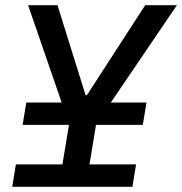

<svg xmlns="http://www.w3.org/2000/svg" viewBox="-20 -718 700 738"><path d="M41 -86H220L245 -238H67L81 -324H217L88 -698H201L309 -352H314L538 -698H660L406 -324H543L529 -238H349L324 -86H503L489 0H27Z"/></svg>

Font: IBM Plex Mono Medm
Style: Italic
Weight: 500
Italic angle: -9°
Monospace: yes
Designer: Mike Abbink, Paul van der Laan, Pieter van Rosmalen
Foundry: Bold Monday
Version: Version 2.3